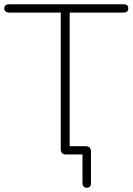

<svg xmlns="http://www.w3.org/2000/svg" viewBox="-23 -725 622 901"><path d="M384 156Q374 156 369 150Q364 144 364 134V0H287Q275 0 268.5 -6.5Q262 -13 262 -25V-666H19Q9 -666 3 -671.5Q-3 -677 -3 -686Q-3 -695 3 -700Q9 -705 19 -705H557Q568 -705 573.5 -700Q579 -695 579 -686Q579 -676 573.5 -671Q568 -666 557 -666H304V-20L285 -39H379Q391 -39 397.5 -32.5Q404 -26 404 -14V134Q404 156 384 156Z"/></svg>

Font: Nunito ExtraLight
Style: Regular
Weight: 200
Designer: Vernon Adams
Foundry: Vernon Adams
Version: Version 3.602